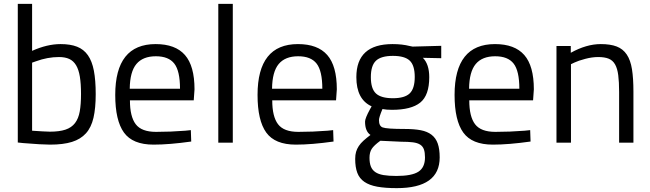

<svg xmlns="http://www.w3.org/2000/svg" viewBox="-20 -738 3363 993"><path d="M293 -510Q344 -510 378.5 -496.5Q413 -483 434.5 -452.5Q456 -422 465.5 -372.5Q475 -323 475 -251Q475 -179 463.5 -129Q452 -79 424.5 -48.5Q397 -18 352 -4Q307 10 239 10Q218 10 183.5 8Q149 6 100 2L72 -1V-718H146V-475Q224 -510 293 -510ZM238 -57Q287 -57 318.5 -67.5Q350 -78 368 -101.5Q386 -125 392.5 -162Q399 -199 399 -252Q399 -305 393 -341.5Q387 -378 373.5 -400.5Q360 -423 338.5 -433Q317 -443 285 -443Q226 -443 166 -421L146 -414V-62Q178 -60 201 -58.5Q224 -57 238 -57Z M938 -62 967 -65 969 -6Q912 2 863.5 6Q815 10 774 10Q666 10 621 -52.5Q576 -115 576 -247Q576 -510 785 -510Q887 -510 936.5 -453.5Q986 -397 986 -276L982 -219H652Q652 -135 682 -95.5Q712 -56 787 -56Q862 -56 938 -62ZM651 -279H911Q911 -371 881.5 -409Q852 -447 786 -447Q719 -447 685.5 -407Q652 -367 651 -279Z M1184 0V-718H1109V0Z M1674 -62 1703 -65 1705 -6Q1648 2 1599.5 6Q1551 10 1510 10Q1402 10 1357 -52.5Q1312 -115 1312 -247Q1312 -510 1521 -510Q1623 -510 1672.5 -453.5Q1722 -397 1722 -276L1718 -219H1388Q1388 -135 1418 -95.5Q1448 -56 1523 -56Q1598 -56 1674 -62ZM1387 -279H1647Q1647 -371 1617.5 -409Q1588 -447 1522 -447Q1455 -447 1421.5 -407Q1388 -367 1387 -279Z M2032 235Q1972 235 1931 227.5Q1890 220 1864.5 202.5Q1839 185 1828 156Q1817 127 1817 84Q1817 63 1821.5 47.5Q1826 32 1835.5 17.5Q1845 3 1860 -10.5Q1875 -24 1896 -40Q1868 -59 1868 -109Q1868 -126 1893 -172L1902 -188Q1823 -224 1823 -339Q1823 -510 2010 -510Q2060 -510 2099 -500L2114 -497L2262 -501V-437L2167 -439Q2200 -406 2200 -339Q2200 -245 2153.5 -207.5Q2107 -170 2007 -170Q1978 -170 1958 -174Q1940 -131 1940 -117Q1940 -86 1959 -79Q1980 -71 2074 -71Q2122 -71 2156 -64.5Q2190 -58 2212 -41Q2234 -24 2244 4.5Q2254 33 2254 76Q2254 235 2032 235ZM1898 -339Q1898 -279 1924.5 -254.5Q1951 -230 2012 -230Q2073 -230 2099 -255Q2125 -280 2125 -340Q2125 -400 2099 -424.5Q2073 -449 2012 -449Q1951 -449 1924.5 -424Q1898 -399 1898 -339ZM1891 78Q1891 105 1898 123Q1905 141 1921 152Q1937 163 1963.5 167.5Q1990 172 2030 172Q2110 172 2144 150Q2178 128 2178 76Q2178 51 2172.5 35Q2167 19 2153 10Q2139 1 2115 -2Q2091 -5 2055 -5L1947 -10Q1914 14 1902.5 32Q1891 50 1891 78Z M2693 -62 2722 -65 2724 -6Q2667 2 2618.5 6Q2570 10 2529 10Q2421 10 2376 -52.5Q2331 -115 2331 -247Q2331 -510 2540 -510Q2642 -510 2691.5 -453.5Q2741 -397 2741 -276L2737 -219H2407Q2407 -135 2437 -95.5Q2467 -56 2542 -56Q2617 -56 2693 -62ZM2406 -279H2666Q2666 -371 2636.5 -409Q2607 -447 2541 -447Q2474 -447 2440.5 -407Q2407 -367 2406 -279Z M2933 -406V0H2858V-500H2932V-465Q3013 -510 3087 -510Q3137 -510 3169.5 -497.5Q3202 -485 3221.5 -456Q3241 -427 3248.5 -380Q3256 -333 3256 -264V0H3182V-262Q3182 -314 3177.5 -349Q3173 -384 3161 -405Q3149 -426 3128 -434.5Q3107 -443 3074 -443Q3042 -443 3006.5 -433.5Q2971 -424 2952 -415Z"/></svg>

Font: Sunflower Light
Style: Regular
Weight: 300
Designer: JIKJI
Foundry: JIKJI
Version: Version 1.00